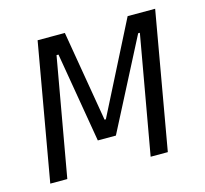

<svg xmlns="http://www.w3.org/2000/svg" viewBox="-82 -610 749 701"><g transform="rotate(-15 293.0 -259.0)"><path d="M25.4 0H89.8L168.9 -447.3H176.3L233.9 -107.4H302.2L477.5 -447.3H483.9L404.8 0H469.7L560.5 -517.6H456.5L282.2 -174.3H277.3L219.2 -517.6H116.2Z"/></g></svg>

Font: Cascadia Mono NF Light
Style: Italic
Weight: 300
Italic angle: -10°
Monospace: yes
Designer: Aaron Bell
Foundry: Saja Typeworks
Version: Version 2404.023